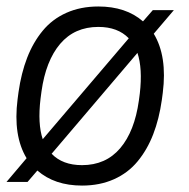

<svg xmlns="http://www.w3.org/2000/svg" viewBox="-20 -561 584 592"><path d="M403.8 -397.9 139.2 -86.9Q172.9 -51.8 232.9 -51.8Q306.2 -51.8 350.6 -104Q395 -156.2 408.2 -251L411.1 -272.9Q419.9 -349.6 403.8 -397.9ZM34.2 -254.9 37.1 -276.9Q45.4 -335.4 63.7 -382.8Q82 -430.2 111.6 -466.1Q141.1 -502 184.8 -521.5Q228.5 -541 283.2 -541Q368.2 -541 420.9 -495.1L451.2 -529.8H516.1L454.1 -457Q496.1 -387.7 481.9 -274.9L479 -252.9Q470.7 -194.3 452.4 -147Q434.1 -99.6 404.5 -63.7Q375 -27.8 331.3 -8.3Q287.6 11.2 232.9 11.2Q148.4 11.2 95.2 -35.2L64.9 0H0L62 -73.2Q20 -142.6 34.2 -254.9ZM111.8 -131.8 377 -442.9Q343.3 -478 283.2 -478Q210 -478 165.5 -425.8Q121.1 -373.5 107.9 -278.8L105 -256.8Q95.7 -179.2 111.8 -131.8Z"/></svg>

Font: Cooper Hewitt
Style: Book Italic
Weight: 706
Designer: Village Type and Design LLC
Foundry: Cooper Hewitt Smithsonian Design Museum
Version: 1.000